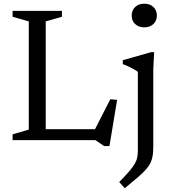

<svg xmlns="http://www.w3.org/2000/svg" viewBox="-20 -740 907 1014"><path d="M558 31.5H530L483.5 0H167.5V-57.5H529.5L469.5 -33.5L562.5 -216L598.5 -212.5ZM221.5 -627V0H46.5V-30.5L132 -55.5V-627L46.5 -651.5V-682.5H307V-651.5ZM742 -595.5Q712.5 -595.5 694 -612.8Q675.5 -630 675.5 -658Q675.5 -686 694 -703.2Q712.5 -720.5 742 -720.5Q771.5 -720.5 790 -703.2Q808.5 -686 808.5 -658Q808.5 -630 790 -612.8Q771.5 -595.5 742 -595.5ZM708 -360.5Q702.5 -365.5 689.2 -373Q676 -380.5 660 -388.2Q644 -396 628.5 -401.5V-422L778 -464.5H794L789.5 -373.5V29.5Q789.5 57.5 786.8 78.8Q784 100 775.8 118Q767.5 136 751 154.8Q734.5 173.5 707 197.2Q679.5 221 639 254L609.5 221.5Q643.5 187 663.2 163.8Q683 140.5 692.5 123.5Q702 106.5 705 90.2Q708 74 708 52.5Z"/></svg>

Font: Newsreader
Style: Regular
Weight: 400
Designer: Hugues Gentile
Foundry: Production Type
Version: Version 1.003